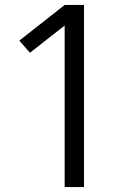

<svg xmlns="http://www.w3.org/2000/svg" viewBox="-20 -755 540 775"><path d="M241 0V-652L101 -542L58 -591L241 -735H319V0Z"/></svg>

Font: Iosevka Term Curly
Style: Regular
Weight: 400
Designer: Belleve Invis
Foundry: Belleve Invis
Version: Version 32.3.0